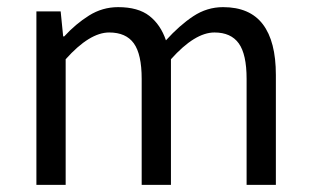

<svg xmlns="http://www.w3.org/2000/svg" viewBox="-20 -518 869 538"><path d="M82 0V-486H150L157 -416H160Q192 -451 229.5 -474.5Q267 -498 311 -498Q367 -498 398.5 -473.5Q430 -449 445 -405Q483 -447 521.5 -472.5Q560 -498 605 -498Q680 -498 716.5 -450Q753 -402 753 -308V0H671V-297Q671 -366 649 -396.5Q627 -427 581 -427Q526 -427 459 -352V0H377V-297Q377 -366 355 -396.5Q333 -427 286 -427Q231 -427 164 -352V0Z"/></svg>

Font: SourceSansPro
Style: Book
Weight: 400
Designer: Paul D. Hunt
Foundry: Adobe Systems Incorporated
Version: Version 2.021;PS 2.000;hotconv 1.0.86;makeotf.lib2.5.63406